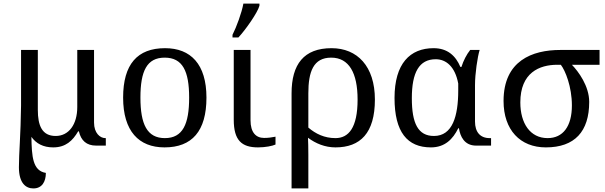

<svg xmlns="http://www.w3.org/2000/svg" viewBox="-20 -816 3391 1076"><path d="M167 240C215 240 237 203 237 153C163 141 158 62 156 -49C182 -12 222 10 278 10C348 10 387 -27 418 -80H422C434 -28 465 0 519 0H573V-42H570C541 -42 507 -70 507 -129V-536H413V-216C413 -119 366 -54 292 -54C215 -54 192 -113 192 -200V-536H98V-225C96 -58 86 41 86 121C86 211 125 240 167 240Z M902 10C1056 10 1137 -81 1137 -269C1137 -456 1049 -546 905 -546C750 -546 670 -456 670 -269C670 -81 758 10 902 10ZM904 -42C804 -42 767 -120 767 -269C767 -418 803 -493 903 -493C1003 -493 1040 -418 1040 -269C1040 -120 1004 -42 904 -42Z M1283 -606H1316C1358 -651 1424 -746 1434 -784V-796H1344C1335 -745 1305 -664 1283 -621ZM1426 10C1467 10 1507 2 1524 -6V-50C1503 -46 1484 -43 1460 -43C1414 -43 1384 -74 1384 -142V-536H1290V-145C1290 -30 1334 10 1426 10Z M1614 240H1708V49C1708 13 1707 -26 1706 -44C1749 -12 1801 10 1860 10C1999 10 2081 -70 2081 -258C2081 -445 1982 -546 1838 -546C1683 -546 1614 -456 1614 -293ZM1860 -42C1798 -42 1749 -66 1708 -101V-293C1708 -414 1736 -493 1836 -493C1936 -493 1984 -407 1984 -258C1984 -99 1933 -42 1860 -42Z M2395 10C2473 10 2518 -36 2548 -97H2552C2559 -52 2582 0 2648 0H2732V-42H2724C2671 -42 2642 -76 2642 -135V-339C2642 -403 2656 -497 2668 -536H2615C2595 -511 2577 -476 2566 -441H2560C2534 -503 2488 -546 2410 -546C2278 -546 2191 -460 2191 -267C2191 -75 2263 10 2395 10ZM2412 -54C2323 -54 2288 -124 2288 -266C2288 -410 2329 -484 2422 -484C2479 -484 2530 -444 2548 -348V-309C2548 -165 2516 -54 2412 -54Z M3039 10C3201 10 3282 -79 3282 -245C3282 -334 3221 -416 3185 -453H3340V-536H3120C2963 -536 2802 -476 2802 -250C2802 -88 2895 10 3039 10ZM3049 -42C2951 -42 2896 -125 2896 -242C2896 -409 3003 -453 3103 -453H3123C3148 -421 3185 -330 3185 -225C3185 -108 3135 -42 3049 -42Z"/></svg>

Font: Noto Serif Thai
Style: Regular
Weight: 400
Designer: Monotype Design Team
Foundry: Monotype Imaging Inc.
Version: Version 1.901